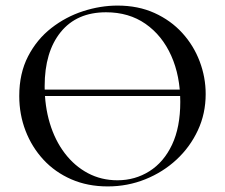

<svg xmlns="http://www.w3.org/2000/svg" viewBox="-20 -656 806 688"><path d="M100 -312V-335H664V-312ZM366 12Q294 12 235.5 -13.5Q177 -39 135.5 -84Q94 -129 71.5 -187.5Q49 -246 49 -312Q49 -393 80.5 -454Q112 -515 164 -555.5Q216 -596 278 -616Q340 -636 401 -636Q475 -636 533.5 -609.5Q592 -583 633 -538Q674 -493 695.5 -436Q717 -379 717 -319Q717 -249 689 -189Q661 -129 612.5 -84Q564 -39 500.5 -13.5Q437 12 366 12ZM401 -10Q464 -10 515.5 -42.5Q567 -75 596.5 -137.5Q626 -200 626 -291Q626 -384 593.5 -456.5Q561 -529 501.5 -570.5Q442 -612 360 -612Q255 -612 197.5 -541Q140 -470 140 -347Q140 -276 158.5 -214.5Q177 -153 212 -107Q247 -61 295 -35.5Q343 -10 401 -10Z"/></svg>

Font: Cormorant Medium
Style: Regular
Weight: 500
Designer: Christian Thalmann (Catharsis Fonts)
Foundry: Catharsis Fonts
Version: Version 4.000